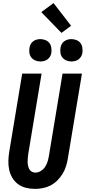

<svg xmlns="http://www.w3.org/2000/svg" viewBox="-20 -1209 552 1237"><path d="M205 8Q176 8 147.5 1Q119 -6 96.5 -22.5Q74 -39 59.5 -63.5Q45 -88 39 -116Q33 -144 34 -174Q35 -204 40 -234L123 -735H248L162 -217Q160 -204 159 -191.5Q158 -179 158 -166.5Q158 -154 160.5 -142Q163 -130 168.5 -119.5Q174 -109 184.5 -103Q195 -97 208 -97Q226 -97 243 -107.5Q260 -118 270.5 -134Q281 -150 286.5 -168Q292 -186 295 -204L383 -735H508L417 -187Q413 -162 405 -137Q397 -112 383 -89Q369 -66 349.5 -46.5Q330 -27 306 -14.5Q282 -2 256 3Q230 8 205 8ZM440 -813Q423 -813 407.5 -819.5Q392 -826 382 -838.5Q372 -851 369.5 -868Q367 -885 370 -902Q372 -914 378 -925Q384 -936 394.5 -943.5Q405 -951 417 -954Q429 -957 440 -957Q457 -957 473 -950.5Q489 -944 498.5 -931.5Q508 -919 510.5 -902Q513 -885 511 -868Q509 -856 502.5 -845Q496 -834 486 -826.5Q476 -819 464 -816Q452 -813 440 -813ZM240 -813Q223 -813 207.5 -819.5Q192 -826 182 -838.5Q172 -851 169.5 -868Q167 -885 170 -902Q172 -914 178 -925Q184 -936 194.5 -943.5Q205 -951 217 -954Q229 -957 240 -957Q257 -957 273 -950.5Q289 -944 298.5 -931.5Q308 -919 310.5 -902Q313 -885 311 -868Q309 -856 302.5 -845Q296 -834 286 -826.5Q276 -819 264 -816Q252 -813 240 -813ZM376 -997 246 -1131 325 -1189 438 -1043Z"/></svg>

Font: Iosevka Curly XBdObl
Style: Regular
Weight: 800
Italic angle: -9°
Monospace: yes
Designer: Belleve Invis
Foundry: Belleve Invis
Version: Version 11.1.0; ttfautohint (v1.8.3)